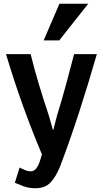

<svg xmlns="http://www.w3.org/2000/svg" viewBox="-20 -822 546 1021"><path d="M295 -607 449 -802H296L212 -607ZM495 -534H374Q352 -449 330.5 -370Q309 -291 284 -210Q277 -186 271 -160Q265 -134 262 -129Q258 -141 252.5 -162.5Q247 -184 239 -210Q211 -293 186.5 -374.5Q162 -456 143 -534H12Q54 -393 102.5 -258.5Q151 -124 203 -1Q198 17 191 38Q184 59 172.5 74Q161 89 142 89Q130 89 117 84Q104 79 84 69L59 150Q77 158 105 168.5Q133 179 169 179Q219 179 248 149Q277 119 300 62Q353 -78 401 -226Q449 -374 495 -534Z"/></svg>

Font: Repo DemiBold
Style: Regular
Weight: 600
Designer: Stefan Peev
Foundry: Context Ltd
Version: Version 1.502